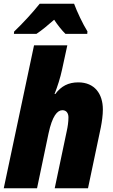

<svg xmlns="http://www.w3.org/2000/svg" viewBox="-21 -1001 599 1021"><path d="M53 -821H173C203 -841 234 -867 267 -896C283 -871 309 -838 327 -821H443L444 -834C419 -874 388 -940 373 -981H190C151 -932 99 -876 54 -833ZM-1 0H176L237 -291C257 -385 284 -415 311 -415C332 -415 343 -399 343 -377C343 -353 339 -326 334 -304L270 0H447L515 -323C521 -354 526 -388 526 -419C526 -501 483 -563 395 -563C343 -563 304 -543 273 -501H269C284 -539 300 -588 309 -631L337 -760H160Z"/></svg>

Font: Noto Sans UI SemiCondensed Black
Style: Italic
Weight: 900
Width: 4
Italic angle: -372°
Designer: Monotype Design Team
Foundry: Monotype Imaging Inc.
Version: Version 1.901